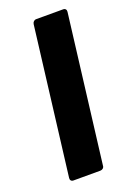

<svg xmlns="http://www.w3.org/2000/svg" viewBox="-107 -554 406 597"><g transform="rotate(-20 96.0 -255.5)"><path d="M30 0H119C126 0 132 -5 132 -12L192 -499C193 -506 189 -511 182 -511H93C86 -511 81 -506 80 -499L20 -12C19 -5 23 0 30 0Z"/></g></svg>

Font: Barlow Condensed SemiBold
Style: Italic
Weight: 600
Width: 3
Italic angle: -7°
Designer: Jeremy Tribby
Foundry: Tribby Type
Version: Version 1.422;hotconv 1.0.109;makeotfexe 2.5.65596